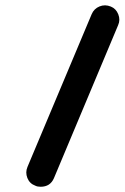

<svg xmlns="http://www.w3.org/2000/svg" viewBox="-20 -713 476 733"><path d="M115 -4Q93 -12 84.5 -33.5Q76 -55 85 -76L330 -659Q339 -680 360 -688.5Q381 -697 403 -688Q423 -680 431.5 -658.5Q440 -637 431 -617L186 -33Q172 0 135 0Q123 0 115 -4Z"/></svg>

Font: Quicksand
Style: Bold
Weight: 700
Designer: Andrew Paglinawan
Foundry: Andrew Paglinawan
Version: 1.002